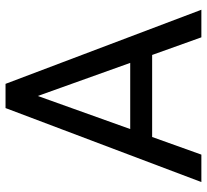

<svg xmlns="http://www.w3.org/2000/svg" viewBox="-47 -704 751 697"><g transform="rotate(-90 328.5 -355.5)"><path d="M115.7 0H16.1L284.7 -710.9H372.6L641.6 0H541.5L477.5 -178.7H179.7ZM328.6 -593.8 208.5 -258.3H448.7Z"/></g></svg>

Font: Bert Sans Medium
Style: Regular
Weight: 500
Designer: Christian Robertson, Adam Twardoch, & Cristiano Sobral
Foundry: Google
Version: Version 12.135;January 10, 2020;FontCreator 12.0.0.2547 64-b